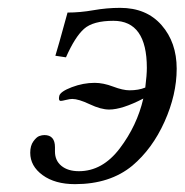

<svg xmlns="http://www.w3.org/2000/svg" viewBox="-20 -459 470 489"><path d="M120 -84V-73Q120 -50 136.5 -36.5Q153 -23 181 -23Q241 -23 285 -81Q329 -139 345 -208Q291 -180 258 -180Q237 -180 208.5 -193.5Q180 -207 164 -207Q158 -207 148 -204.5Q138 -202 135 -202Q128 -202 131 -215Q134 -226 163 -237Q192 -248 221 -248Q243 -248 268 -238.5Q293 -229 310 -229Q333 -229 350 -236Q354 -268 354 -286Q354 -406 269 -406Q217 -406 194 -385.5Q171 -365 148 -313L121 -317Q126 -332 152 -427Q184 -427 218 -433Q252 -439 286 -439Q353 -439 391.5 -395Q430 -351 430 -284Q430 -218 399 -149Q368 -80 317 -37Q260 10 171 10Q120 10 88.5 -13Q57 -36 57 -70Q57 -88 65 -99Q73 -110 80 -112.5Q87 -115 93 -115Q120 -115 120 -84Z"/></svg>

Font: Linux Libertine O
Style: Italic
Weight: 400
Italic angle: -12°
Designer: Philipp H. Poll
Foundry: Philipp H. Poll
Version: Version 5.1.6